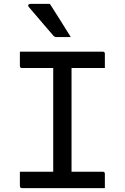

<svg xmlns="http://www.w3.org/2000/svg" viewBox="-20 -965 640 985"><path d="M518 0H93Q82 0 82 -11V-84H253V-616H93Q82 -616 82 -627V-700H507Q518 -700 518 -689V-616H347V-84H507Q518 -84 518 -73ZM236 -945Q265 -899 290 -860Q315 -821 343 -775H270Q259 -775 253 -783Q222 -819 203.5 -840.5Q185 -862 168.5 -881.5Q152 -901 127 -930Q123 -935 125.5 -940Q128 -945 134 -945Z"/></svg>

Font: Recursive Mn Lnr St
Style: Regular
Weight: 400
Monospace: yes
Version: Version 1.079;hotconv 1.0.112;makeotfexe 2.5.65598; ttfautoh